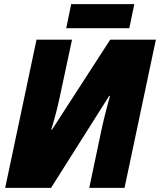

<svg xmlns="http://www.w3.org/2000/svg" viewBox="-20 -905 771 925"><path d="M299 -769H603L627 -885H323ZM5 0H226L506 -443H510C492 -379 477 -318 468 -275L410 0H580L731 -714H511L231 -281H227C245 -338 259 -396 268 -438L327 -714H156Z"/></svg>

Font: Noto Sans UI SemiCondensed Black
Style: Italic
Weight: 900
Width: 4
Italic angle: -372°
Designer: Monotype Design Team
Foundry: Monotype Imaging Inc.
Version: Version 1.901